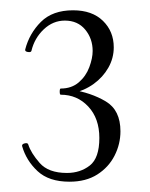

<svg xmlns="http://www.w3.org/2000/svg" viewBox="-20 -749 291 373"><path d="M119 -567 118 -575Q157 -569 185.5 -552Q214 -535 214 -494Q214 -469 202.5 -446.5Q191 -424 169 -410Q147 -396 115 -396Q75 -396 53 -416.5Q31 -437 23 -465Q22 -469 28 -470.5Q34 -472 35 -468Q40 -452 57 -432.5Q74 -413 110 -413Q136 -413 154.5 -427.5Q173 -442 173 -481Q173 -519 151.5 -542Q130 -565 98 -565Q96 -565 96 -571Q96 -577 98 -577Q119 -577 133 -589Q147 -601 153.5 -618.5Q160 -636 160 -650Q160 -674 145.5 -691.5Q131 -709 106 -709Q83 -709 65 -692Q47 -675 41 -650Q40 -647 34 -648Q28 -649 29 -653Q37 -684 59.5 -706.5Q82 -729 122 -729Q159 -729 180 -708.5Q201 -688 201 -657Q201 -636 190.5 -617.5Q180 -599 162 -586Q144 -573 119 -567Z"/></svg>

Font: Cormorant Infant Light Light
Style: Regular
Weight: 300
Version: Version 4.001